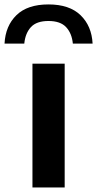

<svg xmlns="http://www.w3.org/2000/svg" viewBox="-67 -826 428 846"><path d="M76 0V-545.5H218V0ZM-47 -634Q-43 -712 5.5 -759.2Q54 -806.5 146.5 -806.5Q239 -806.5 288 -759Q337 -711.5 341 -634H254Q249.5 -679.5 224.2 -706.5Q199 -733.5 146.5 -733.5Q94 -733.5 69.2 -706.5Q44.5 -679.5 40 -634Z"/></svg>

Font: Encode Sans Exp SmBold
Style: Regular
Weight: 600
Width: 7
Designer: Multiple Designers
Foundry: Impallari Type
Version: Version 3.002; ttfautohint (v1.8.3) -l 8 -r 50 -G 200 -x 14 